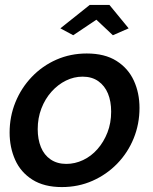

<svg xmlns="http://www.w3.org/2000/svg" viewBox="-20 -749 622 779"><path d="M231 10Q159 10 111.5 -20Q64 -50 41.5 -100.5Q19 -151 19 -211Q19 -276 42.5 -334Q66 -392 109 -437Q152 -482 209 -507Q266 -532 332 -532Q405 -532 452.5 -502Q500 -472 523 -422Q546 -372 546 -311Q546 -246 522.5 -188Q499 -130 456 -85.5Q413 -41 355.5 -15.5Q298 10 231 10ZM249 -84Q284 -84 317 -99.5Q350 -115 375.5 -144Q401 -173 416 -211.5Q431 -250 431 -296Q431 -338 418 -369.5Q405 -401 379 -419.5Q353 -438 315 -438Q280 -438 247.5 -422Q215 -406 189 -377Q163 -348 148 -309Q133 -270 133 -225Q133 -184 146 -152Q159 -120 185.5 -102Q212 -84 249 -84ZM225 -634 344 -729H424L502 -634L438 -606L371 -669L277 -606Z"/></svg>

Font: Raleway Thin SemiBold
Style: Italic
Weight: 600
Italic angle: -12°
Version: Version 4.026